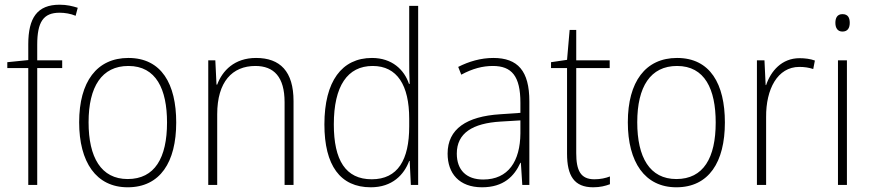

<svg xmlns="http://www.w3.org/2000/svg" viewBox="-20 -785 3698 815"><path d="M244 -496V-529H138V-595C138 -692 164 -731 233 -731C255 -731 280 -727 301 -718L310 -752C288 -759 264 -765 233 -765C138 -765 100 -709 100 -597V-530L11 -521V-496H100V0H138V-496Z M728 -265C728 -428 666 -539 525 -539C391 -539 316 -438 316 -266C316 -97 388 10 522 10C660 10 728 -97 728 -265ZM356 -266C356 -417 412 -505 525 -505C643 -505 689 -406 689 -265C689 -115 637 -25 522 -25C409 -25 356 -117 356 -266Z M1067 -539C975 -539 924 -485 902 -426H899L894 -529H864V0H902V-300C902 -438 966 -505 1064 -505C1143 -505 1188 -458 1188 -351V0H1226V-356C1226 -482 1169 -539 1067 -539Z M1554 10C1645 10 1695 -43 1717 -102H1719L1724 0H1755V-760H1717V-530C1717 -498 1717 -464 1719 -429H1716C1696 -489 1644 -539 1559 -539C1431 -539 1357 -440 1357 -257C1357 -83 1424 10 1554 10ZM1558 -24C1447 -24 1397 -105 1397 -257C1397 -420 1455 -505 1562 -505C1666 -505 1717 -423 1717 -281V-248C1717 -107 1669 -24 1558 -24Z M2074 -539C2021 -539 1970 -524 1925 -501L1938 -468C1986 -494 2029 -505 2072 -505C2152 -505 2189 -462 2189 -349V-306L2103 -300C1961 -291 1880 -238 1880 -133C1880 -49 1929 10 2026 10C2118 10 2163 -37 2189 -94H2191L2197 0H2227V-355C2227 -484 2178 -539 2074 -539ZM2106 -269 2189 -274V-219C2188 -101 2138 -23 2031 -23C1960 -23 1919 -63 1919 -133C1919 -220 1986 -262 2106 -269Z M2503 -24C2444 -24 2426 -62 2426 -135V-496H2568V-529H2426V-658H2398L2387 -531L2319 -521V-496H2387V-133C2387 -39 2417 10 2498 10C2528 10 2550 4 2569 -3V-36C2551 -29 2529 -24 2503 -24Z M3057 -265C3057 -428 2995 -539 2854 -539C2720 -539 2645 -438 2645 -266C2645 -97 2717 10 2851 10C2989 10 3057 -97 3057 -265ZM2685 -266C2685 -417 2741 -505 2854 -505C2972 -505 3018 -406 3018 -265C3018 -115 2966 -25 2851 -25C2738 -25 2685 -117 2685 -266Z M3374 -538C3298 -538 3252 -483 3232 -424H3230L3225 -529H3193V0H3232V-288C3231 -406 3280 -501 3373 -501C3395 -501 3414 -498 3432 -492L3439 -528C3420 -535 3397 -538 3374 -538Z M3556 -725C3534 -725 3526 -709 3526 -688C3526 -667 3535 -651 3556 -651C3578 -651 3587 -666 3587 -688C3587 -709 3580 -725 3556 -725ZM3575 -529H3537V0H3575Z"/></svg>

Font: Noto Sans Thai SemCond ExtLt
Style: Regular
Weight: 200
Width: 4
Designer: Monotype Design Team
Foundry: Monotype Imaging Inc.
Version: Version 2.002